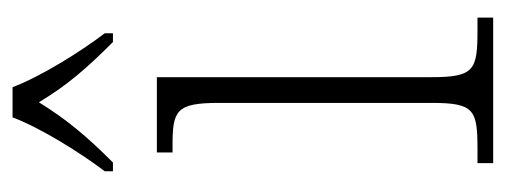

<svg xmlns="http://www.w3.org/2000/svg" viewBox="-270 -536 806 306"><g transform="rotate(-90 133.0 -383.0)"><path d="M13 -619V-606H27C69 -648 95 -679 123 -724C150 -679 177 -648 219 -606H233V-619C204 -657 164 -721 147 -766H99C82 -721 42 -657 13 -619ZM26 0H258V-25H238C174 -25 163 -30 163 -99V-536H43V-511H55C110 -511 122 -505 122 -437V-98C122 -30 111 -25 48 -25H26Z"/></g></svg>

Font: Noto Serif Bengali SemiCondensed ExtraLight
Style: Regular
Weight: 200
Width: 4
Designer: Juan Bruce, Universal Thirst, Indian Type Foundry and the Monotype Design Team.
Foundry: Monotype Imaging Inc.
Version: Version 2.003